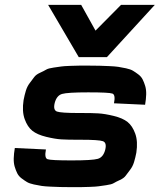

<svg xmlns="http://www.w3.org/2000/svg" viewBox="-20 -770 658 790"><path d="M304 -535 178 -750H314L373 -644L478 -750H617L420 -535ZM271 0Q244 0 228 -0.5Q212 -1 188.5 -2Q165 -3 151.5 -5Q138 -7 119.5 -11Q101 -15 91 -21Q81 -27 69 -36Q57 -45 51 -57Q45 -69 40.5 -84Q36 -99 36.5 -118.5Q37 -138 41 -161L169 -155Q162 -120 175.5 -115Q189 -110 275 -110Q360 -110 382.5 -116.5Q405 -123 413 -154Q420 -183 403.5 -189Q387 -195 313 -195H300Q259 -195 233 -196.5Q207 -198 170 -207Q133 -216 113 -232Q93 -248 81.5 -280Q70 -312 77 -358Q81 -379 86.5 -397Q92 -415 102.5 -428.5Q113 -442 120.5 -452.5Q128 -463 144.5 -470.5Q161 -478 170 -483.5Q179 -489 201 -492Q223 -495 232.5 -496.5Q242 -498 269.5 -499Q297 -500 306.5 -500Q316 -500 347 -500Q374 -500 390 -499.5Q406 -499 429.5 -498Q453 -497 466.5 -495Q480 -493 498.5 -489Q517 -485 527 -479Q537 -473 549 -464Q561 -455 567 -443Q573 -431 577.5 -416Q582 -401 581.5 -381.5Q581 -362 577 -339L449 -345Q456 -380 442.5 -385Q429 -390 343 -390Q258 -390 235.5 -383.5Q213 -377 205 -346Q198 -317 214.5 -311Q231 -305 305 -305H318Q359 -305 385 -303.5Q411 -302 448 -293Q485 -284 505 -268Q525 -252 536.5 -220Q548 -188 541 -142Q537 -121 531.5 -103Q526 -85 515.5 -71.5Q505 -58 497.5 -47.5Q490 -37 473.5 -29.5Q457 -22 448 -16.5Q439 -11 417 -8Q395 -5 385.5 -3.5Q376 -2 348.5 -1Q321 0 311.5 0Q302 0 271 0Z"/></svg>

Font: Hermit
Style: Bold Italic
Weight: 700
Italic angle: -10°
Designer: Pablo Caro
Version: Version 2.000;PS 002.000;hotconv 1.0.88;makeotf.lib2.5.64775